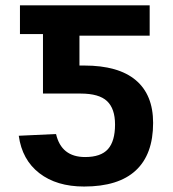

<svg xmlns="http://www.w3.org/2000/svg" viewBox="-20 -679 640 709"><path d="M53.7 -659.2H532.7V-547.4H273.4V-437H291Q417 -437 481.2 -383.1Q545.4 -329.1 545.4 -225.1Q545.4 -108.9 481.4 -49.6Q417.5 9.8 290.5 9.8Q189 9.8 125.2 -39.6Q61.5 -88.9 49.3 -177.7L187 -184.1Q206.5 -99.1 294.4 -99.1Q352.5 -99.1 378.7 -128.4Q404.8 -157.7 404.8 -219.2Q404.8 -277.8 375.2 -305.7Q345.7 -333.5 277.8 -333.5H138.7V-553.2H53.7Z"/></svg>

Font: Cousine
Style: Bold
Weight: 700
Monospace: yes
Designer: Steve Matteson
Foundry: Ascender Corporation
Version: Version 1.20